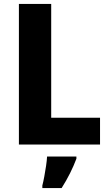

<svg xmlns="http://www.w3.org/2000/svg" viewBox="-20 -734 555 975"><path d="M76 0V-714H240V-136H488V0ZM368 72Q354 109 335.5 146Q317 183 293 221H195V208Q200 189 205 162Q210 135 214 108Q218 81 219 61H368Z"/></svg>

Font: Noto Sans Ethiopic SemiCondensed ExtraBold
Style: Regular
Weight: 800
Width: 4
Designer: Monotype Design Team
Foundry: Monotype Imaging Inc.
Version: Version 2.102; ttfautohint (v1.8.4.7-5d5b)